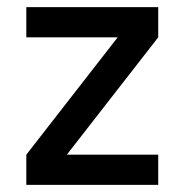

<svg xmlns="http://www.w3.org/2000/svg" viewBox="-20 -520 519 540"><path d="M54 -415V-500H425V-415L168 -85H425V0H54V-85L311 -415Z"/></svg>

Font: TitilliumText22L Lt
Style: Medium
Weight: 500
Designer: Campivisivi
Foundry: Campivisivi
Version: 1.000